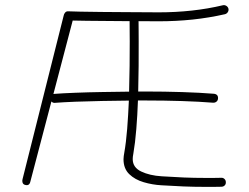

<svg xmlns="http://www.w3.org/2000/svg" viewBox="-20 -709 977 753"><path d="M876 -674.8Q877.4 -668 873.5 -661.6Q869.6 -655.3 862.3 -653.3Q800.3 -639.2 735.4 -632.3Q670.4 -625.5 602.5 -625.5Q585.4 -625.5 523.4 -626Q523.4 -607.9 523.7 -587.9Q523.9 -567.9 523.9 -546.4Q523.9 -501 523.7 -450.7Q523.4 -400.4 522 -350.1Q537.6 -350.1 551.3 -350.1Q624.5 -350.1 694.3 -347.9Q764.2 -345.7 818.8 -341.3Q836.4 -339.4 835 -322.3Q834.5 -314.9 828.9 -310.3Q823.2 -305.7 815.4 -306.2Q762.2 -310.5 693.4 -312.7Q624.5 -314.9 551.3 -314.9Q537.1 -314.9 521 -314.9Q519 -256.8 514.6 -202.9Q510.3 -148.9 502.9 -106Q501.5 -99.6 501 -94.2Q500.5 -88.9 500.5 -85Q500.5 -52.2 533.7 -36.4Q566.9 -20.5 614.3 -17.6Q660.6 -14.6 700.7 -12.9Q740.7 -11.2 787.1 -11.2Q802.7 -11.2 817.6 -11.2Q832.5 -11.2 847.7 -11.7Q855 -12.2 860.4 -7.1Q865.7 -2 865.7 5.4Q866.2 13.2 861.1 18.3Q856 23.4 848.1 23.4Q833 23.9 817.9 23.9Q802.7 23.9 787.1 23.9Q740.2 23.9 699.5 22.2Q658.7 20.5 612.3 17.6Q577.6 15.6 543.5 5.6Q509.3 -4.4 486.8 -26.1Q464.4 -47.9 464.4 -84.5Q464.4 -90.8 465.3 -96.9Q466.3 -103 467.3 -109.4Q474.6 -150.9 478.8 -203.9Q482.9 -256.8 485.4 -314.5Q436 -314 380.6 -313Q325.2 -312 275.9 -310.1Q226.6 -308.1 195.8 -305.7Q187.5 -304.7 181.6 -311L98.6 4.9Q94.2 21.5 76.7 15.6Q70.3 13.2 68.4 6.8Q66.4 0.5 68.4 -6.3L229.5 -647Q230.5 -654.3 235.6 -659.9Q240.7 -665.5 248.5 -664.6Q259.3 -664.1 294.9 -663.3Q330.6 -662.6 378.2 -662.1Q425.8 -661.6 473.4 -661.4Q521 -661.1 556.6 -660.9Q592.3 -660.6 602.5 -660.6Q668.9 -660.6 731.9 -667.5Q794.9 -674.3 854.5 -688.5Q861.3 -689.9 867.7 -686Q874 -682.1 876 -674.8ZM265.1 -628.4 189.5 -340.3Q190.9 -340.8 192.9 -340.8Q225.1 -343.3 275.1 -345.2Q325.2 -347.2 381.1 -348.1Q437 -349.1 486.3 -349.6Q487.8 -400.4 488.3 -450.4Q488.8 -500.5 488.8 -546.4Q488.8 -567.9 488.5 -587.9Q488.3 -607.9 488.3 -626Q446.8 -626.5 402.8 -626.7Q358.9 -627 321.8 -627.4Q284.7 -627.9 265.1 -628.4Z"/></svg>

Font: Mikhak ExtraLight
Style: Regular
Weight: 200
Designer: Amin Abedi
Version: Version 3.3